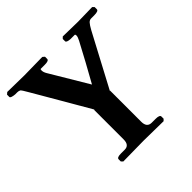

<svg xmlns="http://www.w3.org/2000/svg" viewBox="-187 -797 948 948"><g transform="rotate(-45 287.0 -323.0)"><path d="M231.9 -75.2V-282.2L234.9 -279.8Q207 -327.6 151.1 -424.3Q95.2 -521 66.9 -568.8Q46.9 -604 42 -606.9Q34.2 -610.8 24.9 -610.8H9.8Q-19 -613.8 -19 -622.1V-638.2L-8.8 -647Q96.2 -645 108.9 -645L235.8 -647L246.1 -638.2V-623Q246.1 -610.8 217.8 -610.8H189Q186 -610.8 186 -602.1Q186 -589.8 194.8 -575.2Q282.7 -428.2 313 -377Q368.7 -476.1 420.9 -575.2Q429.7 -591.8 430.2 -602.1Q430.2 -610.8 425.8 -610.8H396Q370.1 -612.8 370.1 -622.1V-638.2L378.9 -647Q470.7 -645 483.9 -645Q483.9 -645 584 -647L592.8 -638.2V-623Q592.8 -610.8 562 -610.8H541Q529.8 -610.8 521.5 -601.8Q513.2 -592.8 500 -568.8L353 -292L355 -293V-75.2Q355 -35.2 388.2 -35.2H414.1Q443.8 -35.2 443.8 -22.9V-7.8L435.1 1Q334 -1 295.9 -1L153.8 1L145 -7.8V-22.9Q145 -35.2 173.8 -35.2H200.2Q231.9 -35.2 231.9 -75.2Z"/></g></svg>

Font: Linux Libertine
Style: Bold
Weight: 700
Designer: Philipp H. Poll
Foundry: Philipp H. Poll
Version: Version 5.0.3